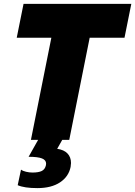

<svg xmlns="http://www.w3.org/2000/svg" viewBox="-20 -719 695 987"><path d="M655 -699 620 -525H441L336 0H300L274 46Q309 51 327 70Q345 89 345 119Q345 125 343 139Q333 189 288.5 218.5Q244 248 172 248Q105 248 71 233L88 153Q97 160 114 164Q131 168 147 168Q178 168 194.5 160Q211 152 216 131Q217 128 217 122Q217 104 196 95.5Q175 87 127 87L176 0H139L244 -525H66L101 -699Z"/></svg>

Font: Readiness ExtraBold
Style: Italic
Weight: 800
Italic angle: -12°
Designer: Katatrad Team
Foundry: CadsonDemak
Version: Version 1.00;January 16, 2020;FontCreator 12.0.0.2550 64-bit